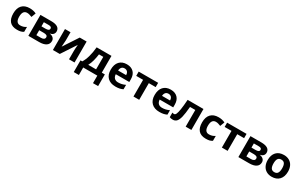

<svg xmlns="http://www.w3.org/2000/svg" viewBox="249 -2180 6230 4023"><g transform="rotate(30 3364.0 -168.0)"><path d="M278.3 9.3Q41.5 9.3 41.5 -251Q41.5 -379.9 106 -448.2Q170.4 -516.6 290.5 -516.6Q378.4 -516.6 448.2 -481.9L407.7 -375Q375 -388.2 346.9 -396.5Q318.8 -404.8 290.5 -404.8Q182.6 -404.8 182.6 -251.5Q182.6 -103 290.5 -103Q330.6 -103 364.5 -113.5Q398.4 -124 432.6 -147V-28.8Q398.9 -7.3 364.7 1Q330.6 9.3 278.3 9.3Z M1018.1 -374Q1018.1 -333.5 992.4 -304.7Q966.8 -275.9 917 -267.6V-264.2Q970.7 -257.8 1002.4 -227.1Q1034.2 -196.3 1034.2 -151.4Q1034.2 -77.6 976.1 -38.8Q918 0 810.1 0H550.3V-506.8H810.1Q914.1 -506.8 966.1 -473.1Q1018.1 -439.5 1018.1 -374ZM890.6 -158.7Q890.6 -188.5 867.4 -201.9Q844.2 -215.3 798.3 -215.3H688.5V-95.7H800.8Q844.7 -95.7 867.7 -112.3Q890.6 -128.9 890.6 -158.7ZM877.9 -363.3Q877.9 -409.7 804.7 -409.7H688.5V-309.1H788.6Q832.5 -309.1 855.2 -321.8Q877.9 -334.5 877.9 -363.3Z M1277.8 -506.8V-306.6Q1277.8 -274.9 1267.1 -151.4L1501 -506.8H1667.5V0H1533.7V-202.1Q1533.7 -256.3 1543 -354.5L1310.1 0H1144V-506.8Z M2130.4 -101.1V-403.3H2026.4Q2015.1 -318.8 1995.4 -243.2Q1975.6 -167.5 1940.4 -101.1ZM2342.8 181.6H2218.8V0H1877.4V181.6H1753.4V-101.1H1795.9Q1839.4 -168.5 1868.9 -271.5Q1898.4 -374.5 1910.2 -506.8H2268.6V-101.1H2342.8Z M2639.6 -418Q2595.7 -418 2570.6 -390.1Q2545.4 -362.3 2542 -311H2735.8Q2735.4 -362.3 2709.5 -390.1Q2683.6 -418 2639.6 -418ZM2659.2 9.3Q2536.6 9.3 2467.5 -58.3Q2398.4 -126 2398.4 -250Q2398.4 -377.4 2462.2 -447Q2525.9 -516.6 2638.7 -516.6Q2746.1 -516.6 2805.9 -455.3Q2865.7 -394 2865.7 -286.1V-219.2H2538.6Q2541 -160.2 2573.7 -127Q2606.4 -93.8 2665.5 -93.8Q2710.9 -93.8 2751.7 -103.3Q2792.5 -112.8 2837.4 -133.8V-26.9Q2800.8 -8.8 2759.5 0.2Q2718.3 9.3 2659.2 9.3Z M3397.9 -506.8V-403.3H3231.9V0H3093.3V-403.3H2927.2V-506.8Z M3702.1 -418Q3658.2 -418 3633.1 -390.1Q3607.9 -362.3 3604.5 -311H3798.3Q3797.9 -362.3 3772 -390.1Q3746.1 -418 3702.1 -418ZM3721.7 9.3Q3599.1 9.3 3530 -58.3Q3460.9 -126 3460.9 -250Q3460.9 -377.4 3524.7 -447Q3588.4 -516.6 3701.2 -516.6Q3808.6 -516.6 3868.4 -455.3Q3928.2 -394 3928.2 -286.1V-219.2H3601.1Q3603.5 -160.2 3636.2 -127Q3668.9 -93.8 3728 -93.8Q3773.4 -93.8 3814.2 -103.3Q3855 -112.8 3899.9 -133.8V-26.9Q3863.3 -8.8 3822 0.2Q3780.8 9.3 3721.7 9.3Z M4494.6 0H4356.4V-403.3H4229Q4214.4 -232.9 4193.6 -149.4Q4172.9 -65.9 4138.2 -28.3Q4103.5 9.3 4047.4 9.3Q3999 9.3 3968.3 -5.4V-116.2Q3990.7 -106.9 4012.7 -106.9Q4038.6 -106.9 4055.9 -144Q4073.2 -181.2 4087.2 -268.1Q4101.1 -355 4111.3 -506.8H4494.6Z M4845.7 9.3Q4608.9 9.3 4608.9 -251Q4608.9 -379.9 4673.3 -448.2Q4737.8 -516.6 4857.9 -516.6Q4945.8 -516.6 5015.6 -481.9L4975.1 -375Q4942.4 -388.2 4914.3 -396.5Q4886.2 -404.8 4857.9 -404.8Q4750 -404.8 4750 -251.5Q4750 -103 4857.9 -103Q4897.9 -103 4931.9 -113.5Q4965.8 -124 5000 -147V-28.8Q4966.3 -7.3 4932.1 1Q4897.9 9.3 4845.7 9.3Z M5537.1 -506.8V-403.3H5371.1V0H5232.4V-403.3H5066.4V-506.8Z M6099.1 -374Q6099.1 -333.5 6073.5 -304.7Q6047.9 -275.9 5998 -267.6V-264.2Q6051.8 -257.8 6083.5 -227.1Q6115.2 -196.3 6115.2 -151.4Q6115.2 -77.6 6057.1 -38.8Q5999 0 5891.1 0H5631.3V-506.8H5891.1Q5995.1 -506.8 6047.1 -473.1Q6099.1 -439.5 6099.1 -374ZM5971.7 -158.7Q5971.7 -188.5 5948.5 -201.9Q5925.3 -215.3 5879.4 -215.3H5769.5V-95.7H5881.8Q5925.8 -95.7 5948.7 -112.3Q5971.7 -128.9 5971.7 -158.7ZM5959 -363.3Q5959 -409.7 5885.7 -409.7H5769.5V-309.1H5869.6Q5913.6 -309.1 5936.3 -321.8Q5959 -334.5 5959 -363.3Z M6335 -254.4Q6335 -179.2 6359.6 -140.6Q6384.3 -102.1 6440.4 -102.1Q6495.6 -102.1 6519.8 -140.4Q6543.9 -178.7 6543.9 -254.4Q6543.9 -329.6 6519.5 -367.2Q6495.1 -404.8 6439.5 -404.8Q6384.3 -404.8 6359.6 -367.4Q6335 -330.1 6335 -254.4ZM6685.5 -254.4Q6685.5 -130.4 6620.4 -60.5Q6555.2 9.3 6438.5 9.3Q6365.2 9.3 6309.6 -22.7Q6253.9 -54.7 6223.9 -114.7Q6193.8 -174.8 6193.8 -254.4Q6193.8 -378.4 6258.8 -447.5Q6323.7 -516.6 6441.4 -516.6Q6514.2 -516.6 6570.1 -484.9Q6626 -453.1 6655.8 -393.6Q6685.5 -334 6685.5 -254.4Z"/></g></svg>

Font: Bpm'online Open Sans
Style: Bold
Weight: 700
Foundry: Ascender Corporation
Version: Version 1.10